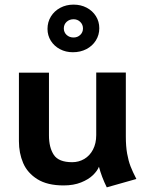

<svg xmlns="http://www.w3.org/2000/svg" viewBox="-20 -788 632 827"><path d="M439.9 19Q417.5 -26.4 406.2 -69.8Q399.4 -52.2 380.4 -33.7Q361.3 -15.1 329.1 -2.2Q296.9 10.7 253.9 10.7Q184.1 10.7 141.1 -16.1Q98.1 -43 79.8 -85.7Q61.5 -128.4 61.5 -179.7V-475.1H190.9V-204.6Q190.9 -152.3 211.9 -120.8Q232.9 -89.4 291 -89.4Q319.3 -89.4 343 -103.3Q366.7 -117.2 380.6 -143.8Q394.5 -170.4 394.5 -206.1V-475.6H522V-200.2Q522 -157.7 527.6 -126.5Q533.2 -95.2 542.2 -71.8Q551.3 -48.3 567.4 -17.1ZM184.6 -663.6Q184.6 -692.9 199.2 -716.8Q213.9 -740.7 239.5 -754.4Q265.1 -768.1 296.9 -768.1Q328.1 -768.1 353.3 -754.9Q378.4 -741.7 393.1 -718.5Q407.7 -695.3 407.7 -666.5Q407.7 -637.2 392.8 -613.5Q377.9 -589.8 352.1 -576.4Q326.2 -563 293.9 -563Q263.2 -563 238.3 -576.2Q213.4 -589.4 199 -612.3Q184.6 -635.3 184.6 -663.6ZM337.4 -665.5Q337.4 -682.1 325.7 -693.6Q314 -705.1 296.9 -705.1Q278.8 -705.1 266.8 -693.8Q254.9 -682.6 254.9 -665.5Q254.9 -648.9 266.8 -637.7Q278.8 -626.5 296.9 -626.5Q314 -626.5 325.7 -637.7Q337.4 -648.9 337.4 -665.5Z"/></svg>

Font: Selawik Semibold
Style: Regular
Weight: 600
Designer: Aaron Bell
Foundry: Microsoft Corporation
Version: Version 1.01